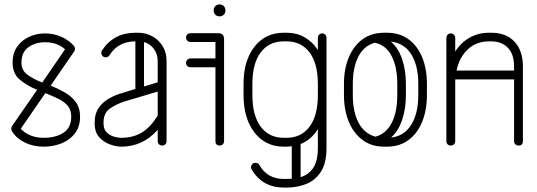

<svg xmlns="http://www.w3.org/2000/svg" viewBox="-20 -658 2429 868"><path d="M35 -63Q31 -69 31 -76Q31 -83 35 -89L148 -252Q103 -270 70 -297.5Q37 -325 37 -375Q37 -418 58 -447.5Q79 -477 112.5 -492Q146 -507 184 -507Q223 -507 257.5 -491.5Q292 -476 314 -451Q319 -445 319 -437Q319 -431 315 -425L209 -271Q241 -258 271.5 -241Q302 -224 322 -197.5Q342 -171 342 -130Q342 -86 319.5 -56Q297 -26 259.5 -10.5Q222 5 177 5Q131 5 93.5 -13Q56 -31 35 -63ZM77 -375Q77 -340 103.5 -320.5Q130 -301 171 -285L274 -435Q239 -467 184 -467Q140 -467 108.5 -444.5Q77 -422 77 -375ZM302 -130Q302 -161 286.5 -179.5Q271 -198 244.5 -211Q218 -224 185 -237L74 -76Q91 -57 117.5 -46Q144 -35 177 -35Q232 -35 267 -58Q302 -81 302 -130Z M733 -20Q733 -11 727.5 -5.5Q722 0 713 0Q705 0 699 -5.5Q693 -11 693 -20V-71Q658 -32 617 -13.5Q576 5 529 5H527Q507 5 479 -4.5Q451 -14 429.5 -36.5Q408 -59 408 -101V-104Q408 -145 427 -171.5Q446 -198 474 -213.5Q502 -229 531 -237L592 -256V-471Q514 -471 474 -407Q468 -399 458 -399Q449 -399 443.5 -405Q438 -411 438 -419Q438 -426 441 -430Q494 -510 592 -510H604Q639 -510 668.5 -494Q698 -478 715.5 -449Q733 -420 733 -383ZM693 -380Q693 -413 676 -436.5Q659 -460 631 -468V-267L693 -286ZM527 -35H529Q581 -35 620.5 -58.5Q660 -82 693 -136V-244L542 -199Q505 -187 476.5 -167Q448 -147 448 -104V-101Q448 -74 462 -60Q476 -46 494.5 -40.5Q513 -35 527 -35Z M841 -354Q833 -354 827 -359.5Q821 -365 821 -374Q821 -382 827 -388Q833 -394 841 -394H954V-468H841Q833 -468 827 -474Q821 -480 821 -488Q821 -497 827 -502.5Q833 -508 841 -508H966Q993 -508 993 -481V-20Q993 -11 987 -5.5Q981 0 973 0Q954 0 954 -20V-354ZM946 -612Q946 -623 953.5 -630.5Q961 -638 973 -638Q984 -638 991.5 -630.5Q999 -623 999 -612V-610Q999 -599 991.5 -591.5Q984 -584 973 -584Q961 -584 953.5 -591.5Q946 -599 946 -610Z M1118 109Q1115 104 1115 98Q1115 90 1120.5 84Q1126 78 1135 78Q1146 78 1152 87Q1188 151 1263 151H1275Q1288 151 1299 150V3Q1287 5 1275 5H1263Q1180 5 1130.5 -59Q1081 -123 1081 -228V-279Q1081 -384 1130.5 -447Q1180 -510 1263 -510H1275Q1321 -510 1357 -489.5Q1393 -469 1417 -432V-487Q1417 -495 1422.5 -501Q1428 -507 1436 -507Q1445 -507 1450.5 -501Q1456 -495 1456 -487V11Q1456 79 1431 118Q1406 157 1365 173.5Q1324 190 1275 190H1263Q1167 190 1118 109ZM1121 -279V-228Q1121 -136 1158.5 -85.5Q1196 -35 1263 -35H1275Q1342 -35 1379.5 -85.5Q1417 -136 1417 -228V-279Q1417 -371 1379.5 -421Q1342 -471 1275 -471H1263Q1196 -471 1158.5 -421Q1121 -371 1121 -279ZM1417 11V-74Q1387 -26 1339 -7V143Q1375 132 1396 101Q1417 70 1417 11Z M1535 -279Q1535 -346 1556.5 -398Q1578 -450 1618.5 -480Q1659 -510 1717 -510H1729Q1787 -510 1827.5 -480Q1868 -450 1889 -398Q1910 -346 1910 -279V-228Q1910 -161 1889 -108.5Q1868 -56 1827.5 -25.5Q1787 5 1729 5H1717Q1659 5 1618.5 -25.5Q1578 -56 1556.5 -108.5Q1535 -161 1535 -228ZM1815 -228Q1815 -166 1798 -116Q1781 -66 1748 -36Q1808 -43 1839.5 -94.5Q1871 -146 1871 -228V-279Q1871 -361 1839.5 -412Q1808 -463 1747 -470Q1781 -441 1798 -390.5Q1815 -340 1815 -279ZM1575 -279V-228Q1575 -153 1600.5 -104Q1626 -55 1677 -40Q1725 -53 1750.5 -102Q1776 -151 1776 -228V-279Q1776 -355 1750.5 -404.5Q1725 -454 1675 -465Q1625 -451 1600 -402Q1575 -353 1575 -279Z M2038 -20Q2038 -11 2032 -5.5Q2026 0 2018 0Q2009 0 2003.5 -5.5Q1998 -11 1998 -20V-487Q1998 -495 2003.5 -501Q2009 -507 2018 -507Q2026 -507 2032 -501Q2038 -495 2038 -487V-425Q2063 -465 2102.5 -487.5Q2142 -510 2191 -510H2202Q2268 -510 2306 -469.5Q2344 -429 2344 -357V-20Q2344 0 2324 0Q2316 0 2310 -5.5Q2304 -11 2304 -20V-299H2038Q2038 -289 2038 -279ZM2191 -471Q2134 -471 2095.5 -435.5Q2057 -400 2044 -339H2304V-357Q2304 -414 2275.5 -442.5Q2247 -471 2201 -471Z"/></svg>

Font: Libertine Sup Light
Style: Regular
Weight: 300
Designer: Bastien Sozeau
Foundry: NBR — Bastien Sozeau
Version: Version 2.003; ttfautohint (v1.8.4.7-5d5b);gftools[0.9.33]